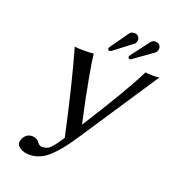

<svg xmlns="http://www.w3.org/2000/svg" viewBox="-152 -957 1002 1098"><g transform="rotate(20 349.5 -408.0)"><path d="M640.1 -794.9Q637.2 -781.7 628.9 -774.9L511.7 -690.9Q508.3 -688 503.4 -688Q499 -688 495.4 -691.7Q491.7 -695.3 493.2 -701.2Q494.1 -705.1 499 -711.9L581.5 -820.8Q591.8 -833 606.9 -833Q627 -833 635 -821Q643.1 -809.1 640.1 -794.9ZM509.8 -799.8Q506.8 -786.6 499 -780.8L394 -700.7Q384.3 -693.4 378.4 -692.9Q373 -692.9 369.9 -696.3Q366.7 -699.7 367.7 -705.1Q368.7 -710.9 372.6 -715.8L450.7 -826.2Q460.9 -838.4 480 -837.9Q493.2 -837.9 503.2 -826.9Q513.2 -815.9 509.8 -799.8ZM376 -161.1Q315.9 -70.3 263.9 -24.2Q211.9 22 149.4 22Q116.2 22 92 6.1Q67.9 -9.8 73.2 -33.2Q78.1 -55.7 93 -69.8Q107.9 -84 130.9 -84Q142.1 -84 154.8 -78.6Q167.5 -73.2 172.9 -64.9Q184.1 -44.9 204.6 -44.9Q233.9 -44.9 254.4 -65.9Q274.9 -86.9 308.1 -138.2Q244.6 -432.6 183.6 -647.9Q200.2 -645 243.2 -645Q281.2 -645 298.8 -647.9Q301.3 -617.7 321.3 -505.9Q341.3 -394 375 -242.7Q554.7 -525.4 613.8 -647.9Q625 -645 663.1 -645Q686 -645 698.7 -647.9Z"/></g></svg>

Font: Linux Biolinum O
Style: Italic
Weight: 400
Italic angle: -12°
Designer: Philipp H. Poll
Foundry: Philipp H. Poll
Version: Version 1.1.3